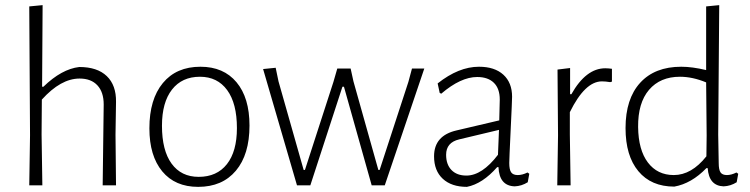

<svg xmlns="http://www.w3.org/2000/svg" viewBox="-20 -722 2921 748"><path d="M289 -461Q359 -461 396 -425.5Q433 -390 432 -325L430 -197L432 0H380L384 -315Q384 -363 359.5 -389.5Q335 -416 290 -416Q217 -416 143 -334L142 -198L145 0H94L97 -195L94 -697L146 -702L144 -384H149Q220 -453 289 -461Z M761 -462Q851 -462 901.5 -401.5Q952 -341 952 -233Q952 -120 899 -57Q846 6 752 6Q662 6 612 -54.5Q562 -115 562 -222Q562 -335 614.5 -398.5Q667 -462 761 -462ZM759 -423Q689 -423 650 -373Q611 -323 611 -232Q611 -136 648.5 -84.5Q686 -33 754 -33Q825 -33 864 -82.5Q903 -132 903 -223Q903 -319 865 -371Q827 -423 759 -423Z M1054 -458 1065 -405 1163 -60H1168L1279 -403L1294 -455H1346L1357 -405L1454 -60H1459L1571 -403L1585 -455H1633L1479 0H1428L1320 -384H1314L1189 0H1137L1005 -453Z M1846 -462Q1907 -462 1941 -431Q1975 -400 1975 -345Q1975 -330 1969.5 -216Q1964 -102 1964 -87Q1964 -61 1971.5 -50.5Q1979 -40 1997 -40Q2015 -40 2035 -50L2042 -45L2036 -12Q2012 3 1985 4Q1925 2 1922 -71H1917Q1860 -6 1799 6Q1739 6 1705 -25.5Q1671 -57 1671 -113Q1671 -194 1759 -214L1925 -253L1927 -334Q1927 -377 1904 -399.5Q1881 -422 1839 -422Q1775 -422 1699 -357L1693 -360L1685 -397Q1767 -462 1846 -462ZM1924 -216 1769 -179Q1718 -167 1718 -119Q1718 -81 1739 -59.5Q1760 -38 1797 -38Q1858 -38 1920 -119Z M2201 -457V-355H2206Q2263 -456 2338 -456Q2350 -456 2364 -454V-404L2357 -402Q2339 -405 2325 -405Q2259 -405 2200 -285V-198L2203 0H2151L2154 -195L2152 -451Z M2782 -702 2778 -198 2780 -87Q2780 -61 2787 -50.5Q2794 -40 2812 -40Q2829 -40 2849 -50L2856 -45L2850 -12Q2826 3 2799 4Q2742 2 2737 -67H2732Q2674 -7 2607 5Q2517 5 2467 -55Q2417 -115 2417 -223Q2417 -337 2474 -399.5Q2531 -462 2634 -462Q2677 -462 2731 -449V-697ZM2629 -423Q2552 -423 2508.5 -372Q2465 -321 2466 -227Q2467 -138 2504 -89Q2541 -40 2605 -40Q2674 -40 2732 -113L2733 -194L2731 -401Q2678 -423 2629 -423Z"/></svg>

Font: Alegreya Sans Light
Style: Regular
Weight: 300
Designer: Juan Pablo del Peral
Foundry: Huerta Tipografica
Version: Version 2.007